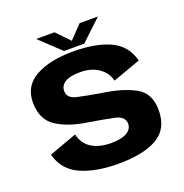

<svg xmlns="http://www.w3.org/2000/svg" viewBox="-130 -835 914 955"><g transform="rotate(-20 327.5 -357.5)"><path d="M336.5 4.4Q470.3 4.4 542.9 -37.7Q615.5 -79.8 615.5 -178.8Q615.5 -268.9 548.8 -304.7Q482 -340.4 382.2 -354.3Q304.8 -367.1 255.3 -378.2Q205.9 -389.3 205.9 -427.3Q205.9 -456.4 231.8 -472.8Q257.7 -489.2 311.9 -489.2Q369.9 -489.2 408.9 -462.6Q447.9 -436.1 459.1 -391L606.4 -444Q585 -528 509.3 -562.9Q433.6 -597.9 314.1 -597.9Q190.9 -597.9 115.6 -556.3Q40.2 -514.6 40.2 -426.9Q40.2 -337 101.7 -296.4Q163.2 -255.8 264.4 -241Q345.2 -227.7 397.4 -216.8Q449.5 -205.8 449.5 -166.3Q449.5 -137.4 420.4 -121Q391.4 -104.7 339.1 -104.7Q275.4 -104.7 234.9 -130.2Q194.3 -155.7 183.1 -206.5L35.7 -152.8Q59.4 -66 139.2 -30.8Q219 4.4 336.5 4.4ZM273.4 -615.4H380.4L490.5 -719H393.7L327.2 -649.8L260.6 -719H163.6Z"/></g></svg>

Font: Anybody Thin
Style: Regular
Weight: 100
Designer: Tyler Finck
Foundry: Etcetera Type Company
Version: Version 1.114;gftools[0.9.25]